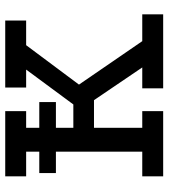

<svg xmlns="http://www.w3.org/2000/svg" viewBox="24 -652 629 716"><g transform="rotate(-90 338.0 -294.5)"><path d="M50 -462H315V-400H50ZM38 -589H281V-511H219V-335H306L436 -511H369V-589H619V-511H527L380 -314L542 -78H642V0H366V-78H444L322 -258H219V-78H281V0H38V-78H130V-511H38Z"/></g></svg>

Font: Podkova Medium
Style: Regular
Weight: 500
Designer: Ilya Yudin
Foundry: Cyreal (www.cyreal.org)
Version: Version 2.103